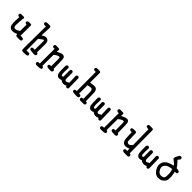

<svg xmlns="http://www.w3.org/2000/svg" viewBox="386 -2433 4227 4227"><g transform="rotate(45 2500.0 -319.0)"><path d="M350.6 -5.9Q323.2 -7.8 316.4 -21.5Q309.6 -35.2 307.6 -59.6Q274.4 -43 238.8 -33.2Q203.1 -23.4 167 -27.3Q130.9 -31.2 108.4 -56.2Q85.9 -81.1 80.1 -108.4Q74.2 -135.7 71.8 -176.8Q69.3 -217.8 78.1 -352.5Q52.7 -350.6 35.2 -364.3Q23.4 -377.9 25.4 -399.4L35.2 -418.9L54.7 -428.7H134.8Q174.8 -429.7 164.6 -392.1Q154.3 -354.5 151.4 -287.1Q148.4 -219.7 147.5 -176.8Q146.5 -133.8 164.1 -117.2Q181.6 -100.6 214.4 -105.5Q247.1 -110.4 305.7 -149.4L307.6 -348.6Q286.1 -348.6 268.6 -360.4Q256.8 -374 258.8 -395.5L268.6 -415Q299.8 -430.7 331.1 -427.7Q362.3 -424.8 376.5 -421.9Q390.6 -418.9 387.7 -370.1L385.7 -83Q432.6 -88.9 471.7 -73.2Q483.4 -59.6 481.4 -37.1L471.7 -17.6Q458 -7.8 442.4 -5.9Z M673.8 130.9Q636.7 129.9 632.8 104Q628.9 78.1 629.9 30.3Q630.9 -17.6 636.7 -623L593.8 -621.1Q578.1 -623 566.4 -632.8Q554.7 -646.5 556.6 -668L566.4 -687.5Q593.8 -699.2 625 -699.2Q656.2 -699.2 687.5 -699.2Q720.7 -698.2 716.8 -646.5L707 -415Q740.2 -432.6 770 -448.2Q799.8 -463.9 833.5 -454.6Q867.2 -445.3 884.3 -420.4Q901.4 -395.5 903.3 -347.2Q905.3 -298.8 901.4 -79.1Q915 -79.1 926.8 -69.3Q938.5 -55.7 936.5 -34.2L926.8 -14.6Q901.4 1 870.1 -2.9Q838.9 -6.8 807.6 -8.8Q776.4 -10.7 749 -22.5Q736.3 -36.1 739.3 -57.6L749 -77.1Q772.5 -92.8 825.2 -85Q830.1 -341.8 826.2 -363.3Q822.3 -384.8 806.2 -378.4Q790 -372.1 707 -305.7L709 54.7L786.1 52.7L805.7 62.5Q817.4 76.2 815.4 97.7L805.7 117.2Q776.4 130.9 741.7 130.9Q707 130.9 673.8 130.9Z M1085.9 127Q1070.3 125 1058.6 115.2Q1046.9 101.6 1048.8 80.1L1058.6 60.5Q1084 44.9 1119.1 50.8L1121.1 -407.2Q1087.9 -401.4 1064.5 -417Q1052.7 -432.6 1054.7 -454.1L1064.5 -473.6L1084 -483.4H1168Q1199.2 -482.4 1202.1 -463.4Q1205.1 -444.3 1197.3 -397.5Q1238.3 -417 1276.9 -433.6Q1315.4 -450.2 1345.7 -447.8Q1376 -445.3 1390.6 -425.3Q1405.3 -405.3 1408.2 -372.1Q1411.1 -338.9 1412.1 -296.4Q1413.1 -253.9 1417 -83L1436.5 -73.2Q1448.2 -57.6 1446.3 -36.1L1436.5 -16.6Q1413.1 -1 1384.8 -4.9Q1356.4 -8.8 1330.1 -7.8Q1303.7 -6.8 1282.2 -20.5Q1270.5 -34.2 1272.5 -55.7L1282.2 -75.2Q1305.7 -90.8 1338.9 -85Q1339.8 -262.7 1337.9 -310.5Q1335.9 -358.4 1317.9 -359.4Q1299.8 -360.4 1272 -348.6Q1244.1 -336.9 1197.3 -297.9L1195.3 46.9Q1212.9 46.9 1224.6 56.6Q1236.3 70.3 1234.4 91.8L1224.6 111.3Q1193.4 125 1158.2 126Q1123 127 1085.9 127Z M1909.2 11.7 1889.6 2 1879.9 -19.5Q1836.9 3.9 1795.4 2Q1753.9 0 1714.8 -33.2Q1685.5 -17.6 1649.4 -17.6Q1613.3 -17.6 1590.8 -42.5Q1568.4 -67.4 1563.5 -93.8Q1558.6 -120.1 1556.6 -166Q1554.7 -211.9 1554.7 -295.9Q1554.7 -323.2 1568.4 -344.7Q1584 -356.4 1605.5 -354.5L1625 -344.7Q1636.7 -331.1 1634.8 -309.6Q1627.9 -201.2 1632.3 -152.3Q1636.7 -103.5 1657.7 -100.6Q1678.7 -97.7 1691.4 -116.2L1689.5 -307.6Q1691.4 -323.2 1701.2 -335Q1716.8 -346.7 1738.3 -344.7L1758.8 -335Q1770.5 -321.3 1768.6 -299.8Q1768.6 -159.2 1768.6 -130.9Q1768.6 -102.5 1782.7 -86.9Q1796.9 -71.3 1820.8 -81.1Q1844.7 -90.8 1877.9 -110.4L1870.1 -313.5Q1872.1 -329.1 1881.8 -340.8Q1897.5 -352.5 1918.9 -350.6L1938.5 -340.8Q1950.2 -327.1 1948.2 -305.7L1954.1 -17.6L1944.3 2Q1930.7 13.7 1909.2 11.7Z M2327.1 -2Q2311.5 -3.9 2299.8 -13.7Q2288.1 -27.3 2290 -48.8L2299.8 -68.4Q2319.3 -82 2346.7 -78.1Q2346.7 -286.1 2342.8 -315.4Q2338.9 -344.7 2320.8 -361.8Q2302.7 -378.9 2199.2 -356.4V-91.8L2228.5 -93.8L2248 -84Q2260.7 -68.4 2258.8 -46.9L2248 -27.3Q2234.4 -17.6 2218.8 -15.6H2140.6Q2101.6 -15.6 2070.3 -31.2Q2058.6 -44.9 2060.5 -66.4L2070.3 -85.9Q2091.8 -101.6 2123 -95.7L2121.1 -691.4L2085.9 -689.5Q2070.3 -691.4 2058.6 -701.2Q2046.9 -714.8 2048.8 -736.3L2058.6 -755.9Q2084 -767.6 2114.3 -767.6Q2144.5 -767.6 2171.9 -765.1Q2199.2 -762.7 2199.2 -722.7L2197.3 -436.5Q2302.7 -454.1 2338.4 -449.7Q2374 -445.3 2392.6 -421.4Q2411.1 -397.5 2416 -351.6Q2420.9 -305.7 2422.9 -78.1Q2444.3 -80.1 2460 -68.4Q2471.7 -54.7 2469.7 -33.2L2460 -13.7Q2446.3 -3.9 2430.7 -2Z M2909.2 11.7 2889.6 2 2879.9 -19.5Q2836.9 3.9 2795.4 2Q2753.9 0 2714.8 -33.2Q2685.5 -17.6 2649.4 -17.6Q2613.3 -17.6 2590.8 -42.5Q2568.4 -67.4 2563.5 -93.8Q2558.6 -120.1 2556.6 -166Q2554.7 -211.9 2554.7 -295.9Q2554.7 -323.2 2568.4 -344.7Q2584 -356.4 2605.5 -354.5L2625 -344.7Q2636.7 -331.1 2634.8 -309.6Q2627.9 -201.2 2632.3 -152.3Q2636.7 -103.5 2657.7 -100.6Q2678.7 -97.7 2691.4 -116.2L2689.5 -307.6Q2691.4 -323.2 2701.2 -335Q2716.8 -346.7 2738.3 -344.7L2758.8 -335Q2770.5 -321.3 2768.6 -299.8Q2768.6 -159.2 2768.6 -130.9Q2768.6 -102.5 2782.7 -86.9Q2796.9 -71.3 2820.8 -81.1Q2844.7 -90.8 2877.9 -110.4L2870.1 -313.5Q2872.1 -329.1 2881.8 -340.8Q2897.5 -352.5 2918.9 -350.6L2938.5 -340.8Q2950.2 -327.1 2948.2 -305.7L2954.1 -17.6L2944.3 2Q2930.7 13.7 2909.2 11.7Z M3085.9 127Q3070.3 125 3058.6 115.2Q3046.9 101.6 3048.8 80.1L3058.6 60.5Q3084 44.9 3119.1 50.8L3121.1 -407.2Q3087.9 -401.4 3064.5 -417Q3052.7 -432.6 3054.7 -454.1L3064.5 -473.6L3084 -483.4H3168Q3199.2 -482.4 3202.1 -463.4Q3205.1 -444.3 3197.3 -397.5Q3238.3 -417 3276.9 -433.6Q3315.4 -450.2 3345.7 -447.8Q3376 -445.3 3390.6 -425.3Q3405.3 -405.3 3408.2 -372.1Q3411.1 -338.9 3412.1 -296.4Q3413.1 -253.9 3417 -83L3436.5 -73.2Q3448.2 -57.6 3446.3 -36.1L3436.5 -16.6Q3413.1 -1 3384.8 -4.9Q3356.4 -8.8 3330.1 -7.8Q3303.7 -6.8 3282.2 -20.5Q3270.5 -34.2 3272.5 -55.7L3282.2 -75.2Q3305.7 -90.8 3338.9 -85Q3339.8 -262.7 3337.9 -310.5Q3335.9 -358.4 3317.9 -359.4Q3299.8 -360.4 3272 -348.6Q3244.1 -336.9 3197.3 -297.9L3195.3 46.9Q3212.9 46.9 3224.6 56.6Q3236.3 70.3 3234.4 91.8L3224.6 111.3Q3193.4 125 3158.2 126Q3123 127 3085.9 127Z M3825.2 127Q3797.9 128.9 3776.4 115.2Q3763.7 99.6 3765.6 78.1L3776.4 58.6Q3799.8 43 3840.8 50.8V-22.5Q3811.5 -5.9 3779.8 0Q3748 5.9 3716.8 2.9Q3685.5 0 3661.1 -28.8Q3636.7 -57.6 3629.9 -99.6Q3623 -141.6 3619.1 -311.5Q3584 -307.6 3558.6 -323.2Q3546.9 -336.9 3548.8 -358.4L3558.6 -377.9Q3597.7 -393.6 3644.5 -387.7Q3693.4 -394.5 3695.3 -356.4Q3699.2 -159.2 3702.1 -130.9Q3705.1 -102.5 3720.7 -86.9Q3736.3 -71.3 3767.6 -76.2Q3798.8 -81.1 3840.8 -135.7L3833 -619.1Q3795.9 -613.3 3765.6 -630.9Q3753.9 -644.5 3755.9 -666L3765.6 -685.5L3786.1 -695.3H3881.8Q3917 -693.4 3911.1 -630.9L3917 50.8Q3938.5 48.8 3952.1 60.5Q3963.9 74.2 3961.9 95.7L3952.1 115.2Q3938.5 125 3922.9 127Z M4409.2 11.7 4389.6 2 4379.9 -19.5Q4336.9 3.9 4295.4 2Q4253.9 0 4214.8 -33.2Q4185.5 -17.6 4149.4 -17.6Q4113.3 -17.6 4090.8 -42.5Q4068.4 -67.4 4063.5 -93.8Q4058.6 -120.1 4056.6 -166Q4054.7 -211.9 4054.7 -295.9Q4054.7 -323.2 4068.4 -344.7Q4084 -356.4 4105.5 -354.5L4125 -344.7Q4136.7 -331.1 4134.8 -309.6Q4127.9 -201.2 4132.3 -152.3Q4136.7 -103.5 4157.7 -100.6Q4178.7 -97.7 4191.4 -116.2L4189.5 -307.6Q4191.4 -323.2 4201.2 -335Q4216.8 -346.7 4238.3 -344.7L4258.8 -335Q4270.5 -321.3 4268.6 -299.8Q4268.6 -159.2 4268.6 -130.9Q4268.6 -102.5 4282.7 -86.9Q4296.9 -71.3 4320.8 -81.1Q4344.7 -90.8 4377.9 -110.4L4370.1 -313.5Q4372.1 -329.1 4381.8 -340.8Q4397.5 -352.5 4418.9 -350.6L4438.5 -340.8Q4450.2 -327.1 4448.2 -305.7L4454.1 -17.6L4444.3 2Q4430.7 13.7 4409.2 11.7Z M4724.6 -9.8Q4693.4 -15.6 4665 -30.3Q4636.7 -44.9 4609.4 -78.6Q4582 -112.3 4562.5 -158.2Q4543 -204.1 4548.8 -245.1Q4554.7 -286.1 4565.4 -308.6Q4576.2 -331.1 4593.8 -350.6Q4611.3 -370.1 4632.8 -385.7Q4654.3 -401.4 4696.3 -416.5Q4738.3 -431.6 4792 -442.4Q4778.3 -471.7 4756.3 -489.3Q4734.4 -506.8 4687.5 -542Q4677.7 -555.7 4675.8 -573.2Q4685.5 -605.5 4699.2 -633.8Q4712.9 -662.1 4732.4 -689.5Q4750 -705.1 4774.4 -701.2L4793.9 -691.4Q4805.7 -677.7 4803.7 -656.2L4793.9 -636.7Q4774.4 -617.2 4763.7 -591.8Q4794.9 -559.6 4826.7 -523.4Q4858.4 -487.3 4877.9 -450.2Q4924.8 -452.1 4963.9 -432.6Q4975.6 -417 4973.6 -395.5L4963.9 -376Q4948.2 -364.3 4926.8 -366.2L4903.3 -372.1Q4911.1 -342.8 4916 -317.4Q4920.9 -292 4925.3 -245.6Q4929.7 -199.2 4924.3 -150.9Q4918.9 -102.5 4880.9 -64.9Q4842.8 -27.3 4804.2 -18.6Q4765.6 -9.8 4724.6 -9.8ZM4815.4 -104.5Q4841.8 -126 4845.7 -168.9Q4849.6 -211.9 4847.2 -250Q4844.7 -288.1 4838.9 -315.4Q4833 -342.8 4823.2 -368.2Q4772.5 -362.3 4732.9 -350.6Q4693.4 -338.9 4668 -315.4Q4642.6 -292 4631.8 -268.6Q4621.1 -245.1 4626 -215.8Q4630.9 -186.5 4646.5 -160.2Q4662.1 -133.8 4684.6 -112.3Q4707 -90.8 4744.6 -89.8Q4782.2 -88.9 4815.4 -104.5Z"/></g></svg>

Font: NaikaiFont
Style: Regular
Weight: 400
Version: Version 1.67